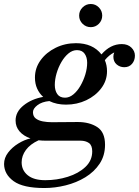

<svg xmlns="http://www.w3.org/2000/svg" viewBox="-72 -687 699 967"><path d="M326.6 -608.4Q326.6 -632.4 343.8 -649.6Q361.1 -666.9 385.1 -666.9Q409.1 -666.9 426 -649.6Q442.8 -632.4 442.8 -608.4Q442.8 -584.4 426 -567.3Q409.1 -550.2 385.1 -550.2Q361.1 -550.2 343.8 -567.3Q326.6 -584.4 326.6 -608.4ZM260.5 -160Q213 -160 176.5 -178Q139 -174.5 116.5 -157.2Q94 -140 94 -122Q94 -101 108.2 -90.2Q122.5 -79.5 144.2 -75.5Q166 -71.5 188.5 -71.5Q206 -71.5 231.2 -71.8Q256.5 -72 280.8 -72.2Q305 -72.5 319.5 -72.5Q378.5 -72.5 417.8 -47Q457 -21.5 457 42Q457 96.5 429.8 137.5Q402.5 178.5 357.8 205.8Q313 233 259 246.5Q205 260 151.5 260Q44.5 260 -3.2 225.5Q-51 191 -51.5 139Q-51.5 108 -31.2 81.5Q-11 55 19.8 36Q50.5 17 81.5 10Q46.5 -2 26.5 -25.2Q6.5 -48.5 6.5 -80Q6.5 -124 46.8 -156.2Q87 -188.5 145.5 -199Q126 -216.5 115 -241Q104 -265.5 104 -296.5Q104 -344.5 132.5 -383.8Q161 -423 208 -446.2Q255 -469.5 310.5 -469.5Q395 -469.5 439 -413Q484 -465 541.5 -465Q571.5 -465 589.5 -447.5Q607.5 -430 607.5 -407Q607.5 -382.5 593 -365.5Q578.5 -348.5 554 -348.5Q531.5 -348.5 515.2 -362.8Q499 -377 499 -401.5Q499 -413 503.5 -423Q477.5 -410.5 456 -384Q467 -358.5 467 -328.5Q467 -281 438.2 -242.8Q409.5 -204.5 362.5 -182.2Q315.5 -160 260.5 -160ZM255.5 -195Q277.5 -195 297.5 -211.5Q317.5 -228 333 -254.8Q348.5 -281.5 357.8 -312.2Q367 -343 367 -371Q367 -398.5 354.2 -416.5Q341.5 -434.5 315.5 -434.5Q293 -434.5 273 -418Q253 -401.5 237.5 -375Q222 -348.5 213 -317.8Q204 -287 204 -259Q204 -231.5 216.5 -213.2Q229 -195 255.5 -195ZM37 130.5Q37 170.5 67.5 195.5Q98 220.5 156 220.5Q215 220.5 269.2 203.5Q323.5 186.5 358 154Q392.5 121.5 392.5 75.5Q392.5 45 375.8 33.2Q359 21.5 333 21.5H157.5Q139.5 21.5 122.5 19.5Q80 39 58.5 68.2Q37 97.5 37 130.5Z"/></svg>

Font: Bodoni* 06pt Medium
Style: Italic
Weight: 500
Italic angle: -13°
Version: Version 2.3